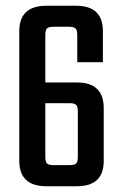

<svg xmlns="http://www.w3.org/2000/svg" viewBox="-20 -646 422 666"><path d="M250 -102.1V-258.8Q250 -276.4 244.1 -282.2Q238.3 -288.1 220.2 -288.1H137.2V-102.1Q137.2 -84.5 143.1 -78.9Q148.9 -73.2 167 -73.2H220.2Q238.3 -73.2 244.1 -78.9Q250 -84.5 250 -102.1ZM137.2 -359.9H247.1Q339.8 -359.9 339.8 -271V-87.9Q339.8 0 247.1 0H141.1Q46.9 0 46.9 -87.9V-538.1Q46.9 -626 141.1 -626H244.1Q336.9 -626 336.9 -538.1V-430.2H248V-523.9Q248 -541.5 241.9 -547.4Q235.8 -553.2 217.8 -553.2H167Q148.9 -553.2 143.1 -547.6Q137.2 -542 137.2 -523.9Z"/></svg>

Font: Teko
Style: Regular
Weight: 400
Designer: Manushi Parikh, Jonny Pinhorn
Foundry: Indian Type Foundry
Version: Version 2.000;PS 1.0;hotconv 1.0.79;makeotf.lib2.5.61930